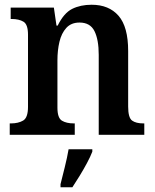

<svg xmlns="http://www.w3.org/2000/svg" viewBox="-20 -568 653 809"><path d="M21 0V-48H26Q57 -48 77.5 -60Q98 -72 98 -118V-422Q98 -465 79 -476.5Q60 -488 29 -488H25V-536H207L218 -460H223Q249 -513 284 -530.5Q319 -548 366 -548Q439 -548 479.5 -501.5Q520 -455 520 -353V-119Q520 -72 536.5 -60Q553 -48 584 -48H588V0H396V-337Q396 -401 378 -437Q360 -473 315 -473Q280 -473 259.5 -450.5Q239 -428 230.5 -392Q222 -356 222 -314V-114Q222 -71 241 -59.5Q260 -48 291 -48H295V0ZM235 208Q243 176 253 136Q263 96 269 61H369V71Q361 92 346.5 119Q332 146 315.5 173Q299 200 285 221H235Z"/></svg>

Font: Noto Serif Tamil SemiCondensed SemiBold
Style: Italic
Weight: 600
Width: 4
Italic angle: -12°
Designer: Indian Type Foundry, Tom Grace, and the Monotype Design Team
Foundry: Monotype Imaging Inc.
Version: Version 2.003; ttfautohint (v1.8.4.7-5d5b)